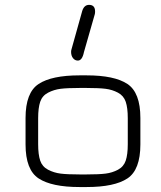

<svg xmlns="http://www.w3.org/2000/svg" viewBox="-20 -754 649 774"><path d="M338.9 -734.4Q363.3 -734.4 363.3 -708Q363.3 -701.2 362.3 -697.3L318.4 -543.9Q311.5 -509.8 293.9 -509.8Q282.2 -509.8 274.4 -519.5Q266.6 -529.3 266.6 -544.9Q266.6 -550.8 268.6 -556.6L311.5 -710Q319.3 -734.4 338.9 -734.4ZM329.1 0H300.8Q188.5 0 135.7 -34.7Q83 -69.3 83 -171.9V-278.3Q83 -380.9 135.7 -415.5Q188.5 -450.2 300.8 -450.2H329.1Q441.4 -450.2 493.7 -415.5Q545.9 -380.9 545.9 -278.3V-171.9Q545.9 -69.3 493.7 -34.7Q441.4 0 329.1 0ZM300.8 -50.8H329.1Q378.9 -50.8 405.8 -54.2Q432.6 -57.6 455.6 -69.8Q478.5 -82 486.8 -106.4Q495.1 -130.9 495.1 -172.9V-277.3Q495.1 -319.3 486.8 -343.8Q478.5 -368.2 455.6 -380.4Q432.6 -392.6 405.8 -396Q378.9 -399.4 329.1 -399.4H300.8Q251 -399.4 224.1 -396Q197.3 -392.6 173.8 -380.4Q150.4 -368.2 142.1 -343.8Q133.8 -319.3 133.8 -277.3V-172.9Q133.8 -130.9 142.1 -106.4Q150.4 -82 173.8 -69.8Q197.3 -57.6 224.1 -54.2Q251 -50.8 300.8 -50.8Z"/></svg>

Font: Jura
Style: Book
Weight: 400
Version: Version 2.3